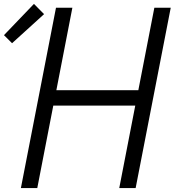

<svg xmlns="http://www.w3.org/2000/svg" viewBox="-114 -956 888 976"><path d="M58.6 -936.2 110 -884.1 -52.7 -736.3 -93.8 -777.3ZM170.6 -916.7H253.9L172.5 -497.4H589.2L670.6 -916.7H753.9L575.5 0H492.2L573.6 -419.3H156.9L75.5 0H-7.8Z"/></svg>

Font: Monoid
Style: Italic
Weight: 400
Width: 4
Italic angle: -11°
Monospace: yes
Version: Version 0.61